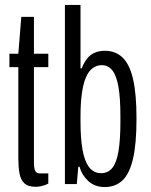

<svg xmlns="http://www.w3.org/2000/svg" viewBox="-20 -743 608 775"><path d="M124 11Q93 11 78 -3.5Q63 -18 58.5 -44Q54 -70 54 -103V-472H18V-526H54L66 -675H117V-526H175V-472H117V-88Q117 -64 122 -53.5Q127 -43 141 -43H175V-2Q168 2 158.5 5Q149 8 140.5 9.5Q132 11 124 11Z M403 12Q362 12 336 -12.5Q310 -37 301 -70H296L290 0H242V-723H305V-467H310Q319 -491 332 -507Q345 -523 363 -530.5Q381 -538 403 -538Q446 -538 474.5 -511Q503 -484 517 -424Q531 -364 531 -264Q531 -161 516.5 -100.5Q502 -40 473.5 -14Q445 12 403 12ZM388 -44Q417 -44 434 -66Q451 -88 458.5 -134Q466 -180 466 -251V-274Q466 -348 458 -393Q450 -438 433.5 -459Q417 -480 390 -480Q370 -480 353.5 -467.5Q337 -455 326.5 -430Q316 -405 310.5 -366Q305 -327 305 -274V-251Q305 -185 313 -139Q321 -93 339.5 -68.5Q358 -44 388 -44Z"/></svg>

Font: Archivo ExtraCondensed Light
Style: Regular
Weight: 300
Width: 2
Designer: Hector Gatti
Foundry: Omnibus-Type
Version: Version 2.001